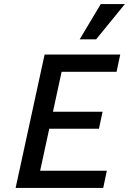

<svg xmlns="http://www.w3.org/2000/svg" viewBox="-20 -927 636 947"><path d="M489 0H57L200 -658H573L555 -573H284L178 -85H507ZM152 -292 170 -376H486L468 -292ZM373 -733 477 -907H596L454 -733Z"/></svg>

Font: Ysabeau Office SemiBold
Style: Italic
Weight: 600
Italic angle: -12°
Designer: Christian Thalmann (Catharsis Fonts)
Version: Version 2.001;gftools[0.9.30]; featfreeze: tnum,lnum,ss02